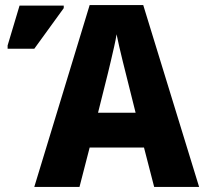

<svg xmlns="http://www.w3.org/2000/svg" viewBox="-20 -736 804 756"><path d="M587 0 547 -155H333L293 0H115L333 -716H544L764 0ZM475 -448Q470 -468 463 -496Q456 -524 449.5 -552.5Q443 -581 439 -601Q436 -581 429.5 -552.5Q423 -524 416.5 -496Q410 -468 405 -448L366 -292H514ZM10 -544V-557L57 -714H231V-704L115 -544Z"/></svg>

Font: Noto Sans SemiCondensed ExtraBold
Style: Regular
Weight: 800
Width: 4
Designer: Monotype Design Team
Foundry: Monotype Imaging Inc.
Version: Version 2.013; ttfautohint (v1.8.4.7-5d5b)